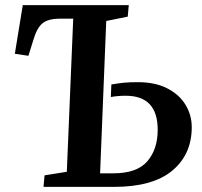

<svg xmlns="http://www.w3.org/2000/svg" viewBox="-20 -730 789 750"><path d="M266 -657H214Q168 -657 146 -639Q124 -621 110 -573L91 -512L38 -520L69 -710H483L479 -665L395 -648L371 -53H423Q515 -53 555.5 -100Q596 -147 596 -223Q596 -356 471 -356Q440 -356 413 -351L415 -400Q445 -405 465 -407Q485 -409 519 -409Q586 -409 633 -385Q680 -361 704.5 -321Q729 -281 729 -233Q729 -127 653 -63.5Q577 0 425 0H150L154 -45L241 -59Z"/></svg>

Font: Literata 36pt SemiBold
Style: Italic
Weight: 600
Italic angle: -2°
Designer: Latin by Veronika Burian and Jose Scaglione. Greek by Irene Vlachou. Cyrillic by Vera Evstafieva
Foundry: TypeTogether
Version: Version 3.002